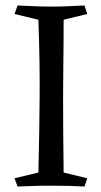

<svg xmlns="http://www.w3.org/2000/svg" viewBox="-20 -680 369 700"><path d="M288 -660 298 -629 212 -608Q212 -523 211 -455.5Q210 -388 210 -326.5Q210 -265 210.5 -199.5Q211 -134 212 -51L298 -30L288 0Q236 -3 166 -3Q131 -3 102 -2Q73 -1 44 0L33 -30L120 -51Q122 -132 123 -197.5Q124 -263 124.5 -325Q125 -387 124 -455Q123 -523 120 -608L33 -629L44 -660Q73 -659 102 -657.5Q131 -656 166 -656Q204 -656 233 -657.5Q262 -659 288 -660Z"/></svg>

Font: Ruwudu
Style: Regular
Weight: 400
Designer: Becca Hirsbrunner Spalinger
Foundry: SIL International
Version: Version 3.000